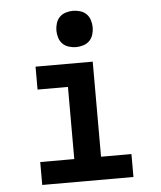

<svg xmlns="http://www.w3.org/2000/svg" viewBox="-53 -796 706 843"><g transform="rotate(-5 300.0 -375.0)"><path d="M99 0V-101H249V-419H115V-520H367V-101H501V0ZM300 -590Q284 -590 268 -595Q252 -600 241 -611Q230 -622 225 -638Q220 -654 220 -670Q220 -686 225 -702Q230 -718 241 -729Q252 -740 268 -745Q284 -750 300 -750Q316 -750 332 -745Q348 -740 359 -729Q370 -718 375 -702Q380 -686 380 -670Q380 -654 375 -638Q370 -622 359 -611Q348 -600 332 -595Q316 -590 300 -590Z"/></g></svg>

Font: Iosevka Custom Extended
Style: Bold
Weight: 700
Width: 7
Monospace: yes
Designer: Belleve Invis
Foundry: Belleve Invis
Version: Version 11.2.4; ttfautohint (v1.8.4)